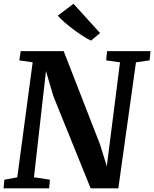

<svg xmlns="http://www.w3.org/2000/svg" viewBox="-20 -1020 836 1040"><path d="M-0.5 0 3.5 -46.5 73.5 -59.5 157 -682.5 84.5 -693 92 -743H325L521.5 -238.5L558.5 -119.5L630 -682.5L555 -693L560 -743H795L790.5 -693L716.5 -682.5L621 0H471L268.5 -500.5L229 -635.5L164 -60L250.5 -46.5L246 0ZM473 -800Q456 -807.5 431 -823.5Q406 -839.5 379.2 -859.5Q352.5 -879.5 329.5 -899.5Q306.5 -919.5 293 -935.5L378 -999.5L522 -841Z"/></svg>

Font: Merriweather
Style: Bold Italic
Weight: 700
Italic angle: -7.8°
Version: Version 2.101